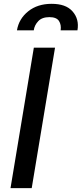

<svg xmlns="http://www.w3.org/2000/svg" viewBox="-20 -974 423 994"><path d="M155.2 -727.3H264.9L144.2 0H34.4ZM67.8 -817.1Q77.8 -876.8 126.1 -915.5Q174.4 -954.2 247.2 -954.2Q283.7 -954.2 310.5 -944.8Q337.4 -935.4 355.1 -915.5Q391 -875.4 381 -817.1H294Q297.9 -845.5 285.5 -865.1Q272.7 -885.3 235.8 -885.3Q197.8 -885.3 178.3 -864.7Q158.4 -843.8 154.8 -817.1Z"/></svg>

Font: Inter P Medium
Style: Italic
Weight: 500
Italic angle: 9.39999°
Designer: Rasmus Andersson
Foundry: rsms
Version: Version 3.018;git-588b23468